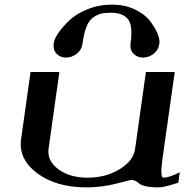

<svg xmlns="http://www.w3.org/2000/svg" viewBox="-20 -812 799 832"><path d="M737.3 -500 683.6 -121.1Q672.9 -42 688.5 -42Q711.9 -42 758.8 -65.4L752.9 -20.5Q691.4 0 667 0Q633.8 0 612.3 -4.9Q590.8 -9.8 584 -16.1Q577.1 -22.5 568.4 -27.3Q559.6 -32.2 546.9 -32.2Q544.9 -32.2 482.9 -16.1Q420.9 0 354.5 0Q223.6 0 141.6 -61Q59.6 -122.1 71.3 -208L112.3 -500H237.3L190.4 -167Q183.6 -115.2 232.9 -78.6Q282.2 -42 360.4 -42Q437.5 -42 498 -78.6Q558.6 -115.2 565.4 -167L612.3 -500ZM337.9 -625Q334 -595.7 312.5 -579.1Q291 -562.5 266.6 -562.5Q241.2 -562.5 225.1 -579.1Q209 -595.7 212.9 -625Q214.8 -642.6 232.4 -668.5Q250 -694.3 279.8 -723.1Q309.6 -752 359.4 -772Q409.2 -792 465.8 -792Q519.5 -792 562.5 -772Q605.5 -752 627.9 -723.6Q650.4 -695.3 661.6 -668.9Q672.9 -642.6 670.9 -625Q667 -595.7 646 -579.1Q625 -562.5 599.6 -562.5Q575.2 -562.5 558.6 -579.1Q542 -595.7 545.9 -625Q556.6 -703.1 533.7 -730Q510.7 -756.8 460.9 -756.8Q434.6 -756.8 418.5 -752.9Q402.3 -749 384.3 -736.8Q366.2 -724.6 355 -696.8Q343.8 -668.9 337.9 -625Z"/></svg>

Font: okolaks
Style: BoldItalic
Weight: 600
Width: 8
Italic angle: -8°
Version: Version 000.6.0